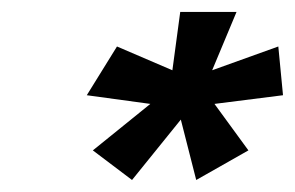

<svg xmlns="http://www.w3.org/2000/svg" viewBox="-20 -710 496 323"><path d="M202.1 -407.2 136.2 -457 232.9 -535.2 126 -549.8 176.8 -631.8 270 -591.8 283.2 -689.9H377.9L336.9 -591.8L448.2 -631.8L456.1 -549.8L340.8 -535.2L397.9 -457L310.1 -407.2L284.2 -508.8Z"/></svg>

Font: HK Grotesk Legacy
Style: Bold Italic
Weight: 700
Italic angle: -13°
Designer: Alfredo Marco Pradil
Foundry: Hanken Design Co.
Version: Version 2.022;PS 002.022;hotconv 1.0.88;makeotf.lib2.5.64775